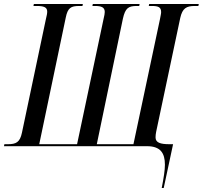

<svg xmlns="http://www.w3.org/2000/svg" viewBox="-41 -734 1018 964"><path d="M771 210H781L828 -10H809C764 -10 740 -18 740 -44C740 -53 741 -62 743 -72L864 -644C875 -693 895 -704 937 -704H955L957 -714H708L706 -704H722C754 -704 768 -698 768 -673C768 -665 765 -654 762 -637L629 -10H445L576 -640C588 -694 604 -704 646 -704H658L660 -714H425L423 -704H436C467 -704 485 -698 485 -674C485 -666 483 -656 479 -639L346 -10H156L289 -645C299 -695 315 -704 357 -704H373L375 -714H129L127 -704H144C178 -704 196 -698 196 -676C196 -666 194 -657 189 -636L69 -67C59 -20 40 -10 -1 -10H-19L-21 0H697C765 0 787 35 787 93C787 121 781 158 771 210Z"/></svg>

Font: Noto Serif Display ExtraCondensed Medium
Style: Italic
Weight: 500
Width: 2
Italic angle: -12°
Designer: Monotype Design Team
Foundry: Monotype Imaging Inc.
Version: Version 2.009